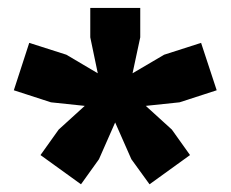

<svg xmlns="http://www.w3.org/2000/svg" viewBox="-20 -828 584 486"><path d="M349 -560 415 -500 461 -435.5 358.5 -361.5 312.5 -425 271.5 -518 230.5 -425 185 -361.5 82.5 -435.5 128.5 -500 194.5 -560 109 -569 15 -599.5 54 -719.5 148 -689.5 227.5 -642.5 208.5 -733.5V-808H335V-733.5L315.5 -642.5L395.5 -689.5L489 -719.5L528.5 -599.5L434.5 -569Z"/></svg>

Font: Encode Sans Expanded ExtraBold
Style: Regular
Weight: 800
Width: 7
Designer: Multiple Designers
Foundry: Impallari Type
Version: Version 2.000